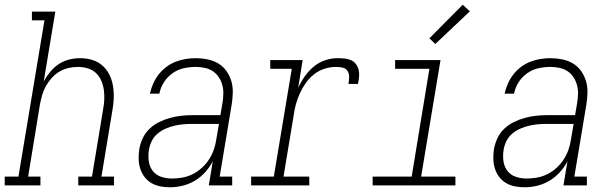

<svg xmlns="http://www.w3.org/2000/svg" viewBox="-54 -784 2574 812"><path d="M-34 0V-37H24L134 -698H81V-735H180L131 -440Q143 -462 159 -481Q175 -500 195.5 -513.5Q216 -527 239.5 -532.5Q263 -538 285 -538Q312 -538 336.5 -530.5Q361 -523 379.5 -506.5Q398 -490 409 -467.5Q420 -445 424 -419.5Q428 -394 427 -367.5Q426 -341 421 -315L375 -37H428V0H277V-37H335L382 -321Q386 -342 387 -363.5Q388 -385 385 -405Q382 -425 374 -443.5Q366 -462 351.5 -475.5Q337 -489 317 -495Q297 -501 276 -501Q256 -501 236 -496.5Q216 -492 198 -481.5Q180 -471 165.5 -455Q151 -439 140.5 -420.5Q130 -402 124.5 -382.5Q119 -363 115 -343L65 -37H117V0Z M665 8Q643 8 623 4Q603 0 586 -10Q569 -20 557 -36Q545 -52 539 -71Q533 -90 532.5 -111Q532 -132 535 -153Q539 -176 549.5 -199Q560 -222 578.5 -239.5Q597 -257 619.5 -268Q642 -279 666 -285.5Q690 -292 713.5 -294.5Q737 -297 760 -297H878L887 -349Q890 -368 890.5 -387.5Q891 -407 886 -425Q881 -443 871 -458Q861 -473 846 -483Q831 -493 812 -497Q793 -501 774 -501Q749 -501 723.5 -495.5Q698 -490 676 -474.5Q654 -459 639.5 -436.5Q625 -414 620 -388H580Q585 -410 594 -430.5Q603 -451 617 -469Q631 -487 649.5 -501Q668 -515 689 -523Q710 -531 731.5 -534.5Q753 -538 774 -538Q799 -538 823.5 -533Q848 -528 868.5 -516Q889 -504 903 -484.5Q917 -465 924 -442Q931 -419 930.5 -393.5Q930 -368 926 -343L875 -37H928V0H829L846 -102Q833 -77 813.5 -55.5Q794 -34 769.5 -19.5Q745 -5 718 1.5Q691 8 665 8ZM673 -29Q695 -29 717.5 -33Q740 -37 761 -47.5Q782 -58 800 -74.5Q818 -91 830.5 -110.5Q843 -130 850.5 -152Q858 -174 861 -196L872 -260H760Q741 -260 722.5 -258.5Q704 -257 684.5 -252.5Q665 -248 646.5 -240Q628 -232 612.5 -219Q597 -206 588 -188Q579 -170 576 -151Q572 -127 575 -103.5Q578 -80 591.5 -62Q605 -44 627 -36.5Q649 -29 673 -29Z M1008 0V-37H1104L1180 -493H1089V-530H1226L1207 -412Q1218 -437 1234.5 -460.5Q1251 -484 1272.5 -502Q1294 -520 1320.5 -529Q1347 -538 1373 -538Q1388 -538 1403 -536.5Q1418 -535 1430.5 -529.5Q1443 -524 1451.5 -512.5Q1460 -501 1463 -487.5Q1466 -474 1464.5 -459Q1463 -444 1460 -429H1420Q1422 -443 1422.5 -457.5Q1423 -472 1416 -483.5Q1409 -495 1395 -498Q1381 -501 1367 -501Q1343 -501 1319 -493.5Q1295 -486 1275 -470.5Q1255 -455 1240 -434Q1225 -413 1214.5 -390Q1204 -367 1197.5 -343.5Q1191 -320 1188 -296L1145 -37H1254V0Z M1522 0V-37H1687L1762 -493H1617V-530H1809L1727 -37H1872V0ZM1787 -598 1762 -622 1903 -764 1933 -736Z M2165 8Q2143 8 2123 4Q2103 0 2086 -10Q2069 -20 2057 -36Q2045 -52 2039 -71Q2033 -90 2032.5 -111Q2032 -132 2035 -153Q2039 -176 2049.5 -199Q2060 -222 2078.5 -239.5Q2097 -257 2119.5 -268Q2142 -279 2166 -285.5Q2190 -292 2213.5 -294.5Q2237 -297 2260 -297H2378L2387 -349Q2390 -368 2390.5 -387.5Q2391 -407 2386 -425Q2381 -443 2371 -458Q2361 -473 2346 -483Q2331 -493 2312 -497Q2293 -501 2274 -501Q2249 -501 2223.5 -495.5Q2198 -490 2176 -474.5Q2154 -459 2139.5 -436.5Q2125 -414 2120 -388H2080Q2085 -410 2094 -430.5Q2103 -451 2117 -469Q2131 -487 2149.5 -501Q2168 -515 2189 -523Q2210 -531 2231.5 -534.5Q2253 -538 2274 -538Q2299 -538 2323.5 -533Q2348 -528 2368.5 -516Q2389 -504 2403 -484.5Q2417 -465 2424 -442Q2431 -419 2430.5 -393.5Q2430 -368 2426 -343L2375 -37H2428V0H2329L2346 -102Q2333 -77 2313.5 -55.5Q2294 -34 2269.5 -19.5Q2245 -5 2218 1.5Q2191 8 2165 8ZM2173 -29Q2195 -29 2217.5 -33Q2240 -37 2261 -47.5Q2282 -58 2300 -74.5Q2318 -91 2330.5 -110.5Q2343 -130 2350.5 -152Q2358 -174 2361 -196L2372 -260H2260Q2241 -260 2222.5 -258.5Q2204 -257 2184.5 -252.5Q2165 -248 2146.5 -240Q2128 -232 2112.5 -219Q2097 -206 2088 -188Q2079 -170 2076 -151Q2072 -127 2075 -103.5Q2078 -80 2091.5 -62Q2105 -44 2127 -36.5Q2149 -29 2173 -29Z"/></svg>

Font: Iosevka Curly Slab XLtObl
Style: Regular
Weight: 200
Italic angle: -9°
Monospace: yes
Designer: Belleve Invis
Foundry: Belleve Invis
Version: Version 11.1.0; ttfautohint (v1.8.3)